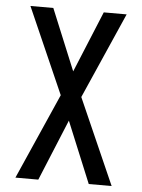

<svg xmlns="http://www.w3.org/2000/svg" viewBox="-53 -777 605 819"><g transform="rotate(5 250.0 -367.5)"><path d="M44 0 206 -367 44 -735H142L250 -473L358 -735H456L294 -367L456 0H358L250 -262L142 0Z"/></g></svg>

Font: Iosevka Medium
Style: Regular
Weight: 500
Monospace: yes
Designer: Belleve Invis
Foundry: Belleve Invis
Version: Version 32.5.0; ttfautohint (v1.8.4)